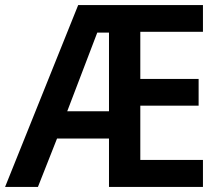

<svg xmlns="http://www.w3.org/2000/svg" viewBox="-21 -734 870 754"><path d="M776 0V-106H530V-319H759V-424H530V-609H776V-714H286L-1 0H128L203 -190H407V0ZM243 -297 361 -606H407V-297Z"/></svg>

Font: Noto Sans Devanagari UI SemiCondensed SemiBold
Style: Regular
Weight: 600
Width: 4
Designer: Jelle Bosma - Monotype Design Team
Foundry: Monotype Imaging Inc.
Version: Version 2.004